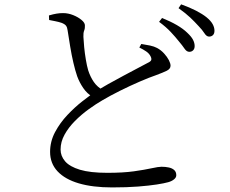

<svg xmlns="http://www.w3.org/2000/svg" viewBox="-20 -810 1040 869"><path d="M789.6 -622.9Q774.2 -642.4 753.1 -664.9Q732.1 -687.5 700 -711.2L713.5 -728.6Q752 -713 780.7 -696.3Q809.4 -679.5 827.3 -662Q846.3 -644.3 853.6 -629.9Q861 -615.5 861 -601.5Q861 -589.2 854.1 -582.3Q847.3 -575.3 836.2 -575.5Q824.7 -575.7 815 -590Q805.3 -604.4 789.6 -622.9ZM878.3 -692.5Q860.7 -711.8 841.4 -730.2Q822.2 -748.6 788.1 -773.1L799.8 -790.4Q838.5 -776.5 867.4 -761.6Q896.3 -746.6 914.3 -732.2Q934.1 -716 942.4 -700.9Q950.7 -685.8 950.7 -671Q950.7 -657.7 943.8 -651.1Q937 -644.4 926.1 -644.4Q914.8 -644.4 905.1 -659.7Q895.4 -675 878.3 -692.5ZM610.6 -594.9 619.5 -611Q640.1 -607.9 659 -603.9Q677.8 -599.9 690.9 -592.9Q709 -583.1 722.8 -567.8Q736.6 -552.6 744.3 -537.8Q751.9 -523 751.9 -512.5Q751.9 -498.3 734.8 -489.8Q717.6 -481.4 687.3 -470.2Q656.4 -459.7 612.2 -440.6Q568 -421.5 523.3 -399.2Q478.6 -376.9 443.9 -356.4Q414.4 -339.4 381.2 -315.4Q348 -291.4 319.2 -262.4Q290.4 -233.4 272.3 -200.8Q254.2 -168.2 254.2 -133.1Q254.2 -103.9 274.7 -79.9Q295.3 -55.9 341.7 -41.8Q388.1 -27.8 466.1 -27.8Q537.3 -27.8 586.4 -34.7Q635.5 -41.7 666.3 -48.5Q697.1 -55.3 711.4 -55.3Q729.2 -55.3 744.4 -51.9Q759.6 -48.6 768.8 -40.1Q777.9 -31.6 777.9 -16.8Q777.9 -6.5 767.6 1.8Q757.4 10.2 741.5 14.6Q723.4 19.7 689.6 25Q655.8 30.3 605.3 34.3Q554.8 38.3 487.2 38.3Q399.6 38.3 336.9 19.9Q274.3 1.5 240.5 -34.5Q206.7 -70.5 206.7 -122.6Q206.7 -169.8 229.2 -212.1Q251.8 -254.4 285.4 -289.9Q319 -325.4 352.7 -351.5Q386.4 -377.6 407.8 -392.3Q435 -409.9 470.1 -429.7Q505.2 -449.4 540.1 -467.9Q575 -486.5 603.8 -501.7Q632.5 -516.9 648.7 -525.5Q661.4 -531.2 664.1 -537.5Q666.8 -543.7 662.2 -553.7Q655.8 -567.7 641.3 -577.5Q626.7 -587.3 610.6 -594.9ZM201.5 -740.1Q221.5 -746 236.1 -748.3Q250.6 -750.7 265.3 -750.7Q288.7 -750.7 311.4 -741.5Q334 -732.4 349.1 -719.6Q364.3 -706.9 364.3 -695.1Q365.1 -682.2 360.9 -671.6Q356.7 -661 357.5 -643.3Q358.3 -624.1 361 -596.5Q363.7 -568.9 368.5 -540.4Q373.2 -511.9 379.2 -491.6Q388.7 -462.3 404.6 -439Q420.5 -415.8 448 -400.7L401.3 -370.3Q374.2 -385.8 356.8 -411.6Q339.3 -437.4 329.3 -464.8Q320.4 -490.7 312.3 -525.4Q304.2 -560 297.8 -598.6Q291.4 -637.2 285.9 -673.1Q284.4 -686 278.8 -693.6Q273.2 -701.1 258.2 -706.8Q245.6 -711 229.7 -714.1Q213.8 -717.2 202.3 -719.5Z"/></svg>

Font: Noto Serif KR
Style: Regular
Weight: 200
Designer: Ryoko NISHIZUKA 西塚涼子 (kana & ideographs); Frank Grießhammer (Latin, Greek & Cyrillic); Wenlong ZHANG 张文龙 (bopomofo); San
Foundry: Adobe
Version: Version 2.001;hotconv 1.1.0;makeotfexe 2.6.0